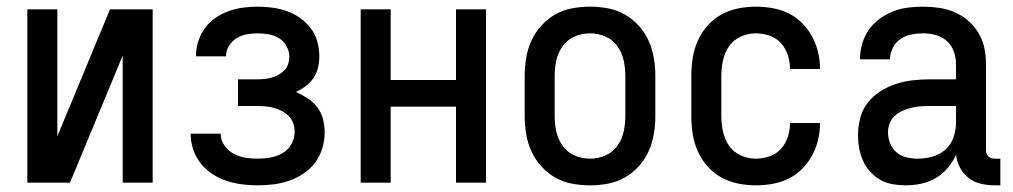

<svg xmlns="http://www.w3.org/2000/svg" viewBox="-20 -548 3040 576"><path d="M62 0V-520H152V-139L310 -520H438V0H348V-381L190 0Z M753 8Q729 8 705.5 5Q682 2 659.5 -5.5Q637 -13 617 -26Q597 -39 582 -58Q567 -77 559.5 -100Q552 -123 552 -146V-147H642Q642 -128 653 -112Q664 -96 680.5 -87Q697 -78 715.5 -75Q734 -72 753 -72Q772 -72 791.5 -75.5Q811 -79 827.5 -88.5Q844 -98 854 -115.5Q864 -133 864 -153Q864 -166 859.5 -178.5Q855 -191 846 -200Q837 -209 825.5 -215Q814 -221 801.5 -224.5Q789 -228 776 -229Q763 -230 750 -230H694V-310H750Q761 -310 772.5 -311Q784 -312 794.5 -315Q805 -318 815 -323.5Q825 -329 833 -337Q841 -345 844.5 -356Q848 -367 848 -378Q848 -394 839.5 -409.5Q831 -425 817 -433.5Q803 -442 786 -445Q769 -448 753 -448Q736 -448 720 -445Q704 -442 690 -433.5Q676 -425 667 -410.5Q658 -396 658 -379H568V-381Q568 -403 575 -424.5Q582 -446 595 -464Q608 -482 626.5 -494.5Q645 -507 665.5 -514.5Q686 -522 708.5 -525Q731 -528 753 -528Q775 -528 797.5 -525Q820 -522 841 -514.5Q862 -507 880.5 -494Q899 -481 912.5 -463Q926 -445 932 -423Q938 -401 938 -379Q938 -362 934 -345Q930 -328 920.5 -314Q911 -300 897 -289.5Q883 -279 868 -272Q886 -264 903 -253Q920 -242 932 -226Q944 -210 949 -190.5Q954 -171 954 -151Q954 -127 947 -103.5Q940 -80 925.5 -60.5Q911 -41 891 -27.5Q871 -14 848 -6Q825 2 801 5Q777 8 753 8Z M1062 0V-520H1152V-308H1348V-520H1438V0H1348V-228H1152V0Z M1750 8Q1723 8 1696 3Q1669 -2 1645.5 -15.5Q1622 -29 1603.5 -49.5Q1585 -70 1574 -94.5Q1563 -119 1558.5 -146Q1554 -173 1554 -200V-320Q1554 -347 1558.5 -374Q1563 -401 1574 -425.5Q1585 -450 1603.5 -470.5Q1622 -491 1645.5 -504.5Q1669 -518 1696 -523Q1723 -528 1750 -528Q1777 -528 1804 -523Q1831 -518 1854.5 -504.5Q1878 -491 1896.5 -470.5Q1915 -450 1926 -425.5Q1937 -401 1941.5 -374Q1946 -347 1946 -320V-200Q1946 -173 1941.5 -146Q1937 -119 1926 -94.5Q1915 -70 1896.5 -49.5Q1878 -29 1854.5 -15.5Q1831 -2 1804 3Q1777 8 1750 8ZM1750 -72Q1774 -72 1796 -81.5Q1818 -91 1832 -110.5Q1846 -130 1851 -153Q1856 -176 1856 -200V-320Q1856 -344 1851 -367Q1846 -390 1832 -409.5Q1818 -429 1796 -438.5Q1774 -448 1750 -448Q1726 -448 1704 -438.5Q1682 -429 1668 -409.5Q1654 -390 1649 -367Q1644 -344 1644 -320V-200Q1644 -176 1649 -153Q1654 -130 1668 -110.5Q1682 -91 1704 -81.5Q1726 -72 1750 -72Z M2247 8Q2220 8 2193.5 2.5Q2167 -3 2143.5 -16Q2120 -29 2102 -49.5Q2084 -70 2073 -95Q2062 -120 2058 -146.5Q2054 -173 2054 -200V-320Q2054 -347 2058 -373.5Q2062 -400 2073 -425Q2084 -450 2102 -470.5Q2120 -491 2143.5 -504Q2167 -517 2193.5 -522.5Q2220 -528 2247 -528Q2273 -528 2298 -523.5Q2323 -519 2345.5 -508Q2368 -497 2386 -479Q2404 -461 2416 -439Q2428 -417 2434 -392.5Q2440 -368 2440 -342V-341H2350V-342Q2350 -362 2343.5 -382.5Q2337 -403 2323 -418.5Q2309 -434 2288.5 -441Q2268 -448 2247 -448Q2224 -448 2202 -438Q2180 -428 2167 -409Q2154 -390 2149 -366.5Q2144 -343 2144 -320V-200Q2144 -177 2149 -153.5Q2154 -130 2167 -111Q2180 -92 2202 -82Q2224 -72 2247 -72Q2268 -72 2288.5 -79Q2309 -86 2323 -101.5Q2337 -117 2343.5 -137.5Q2350 -158 2350 -178V-179H2440V-178Q2440 -152 2434 -127.5Q2428 -103 2416 -81Q2404 -59 2386 -41Q2368 -23 2345.5 -12Q2323 -1 2298 3.5Q2273 8 2247 8Z M2697 8Q2677 8 2657.5 4.5Q2638 1 2621 -8.5Q2604 -18 2590.5 -33Q2577 -48 2569 -66Q2561 -84 2557.5 -103.5Q2554 -123 2554 -142Q2554 -168 2560.5 -193.5Q2567 -219 2583 -239.5Q2599 -260 2621 -274Q2643 -288 2667.5 -296Q2692 -304 2717.5 -307Q2743 -310 2769 -310H2848V-355Q2848 -375 2841.5 -393.5Q2835 -412 2820.5 -425Q2806 -438 2787 -443Q2768 -448 2749 -448Q2731 -448 2713.5 -444.5Q2696 -441 2681.5 -431Q2667 -421 2658.5 -404.5Q2650 -388 2650 -370H2560V-371Q2560 -394 2566.5 -416.5Q2573 -439 2586 -458Q2599 -477 2618 -491Q2637 -505 2658.5 -513.5Q2680 -522 2702.5 -525Q2725 -528 2749 -528Q2773 -528 2797 -524.5Q2821 -521 2843.5 -511.5Q2866 -502 2884.5 -486Q2903 -470 2915.5 -449Q2928 -428 2933 -404Q2938 -380 2938 -355V-99Q2938 -93 2939.5 -88Q2941 -83 2945 -79Q2949 -75 2954 -73.5Q2959 -72 2965 -72H2981V8H2965Q2944 8 2923.5 3.5Q2903 -1 2886.5 -13.5Q2870 -26 2860 -45Q2850 -64 2848 -84Q2839 -63 2823.5 -44.5Q2808 -26 2787.5 -14Q2767 -2 2744 3Q2721 8 2697 8ZM2733 -72Q2755 -72 2777 -78Q2799 -84 2816 -99Q2833 -114 2840.5 -136Q2848 -158 2848 -180V-230H2769Q2755 -230 2741 -229Q2727 -228 2713.5 -224.5Q2700 -221 2687.5 -215.5Q2675 -210 2664.5 -200.5Q2654 -191 2649 -178Q2644 -165 2644 -151Q2644 -134 2650.5 -118Q2657 -102 2669.5 -91Q2682 -80 2699 -76Q2716 -72 2733 -72Z"/></svg>

Font: Iosevka SS18 Medium
Style: Regular
Weight: 500
Monospace: yes
Designer: Belleve Invis
Foundry: Belleve Invis
Version: Version 25.1.1; ttfautohint (v1.8.4)